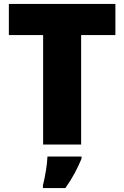

<svg xmlns="http://www.w3.org/2000/svg" viewBox="-20 -734 631 975"><path d="M392 0V-556H566V-714H25V-556H199V0ZM394 72V61H221C220 99 209 165 198 207V221H312C350 167 371 126 394 72Z"/></svg>

Font: Noto Sans Sinhala Black
Style: Regular
Weight: 900
Designer: Jelle Bosma - Monotype Design Team
Foundry: Monotype Imaging Inc.
Version: Version 2.006